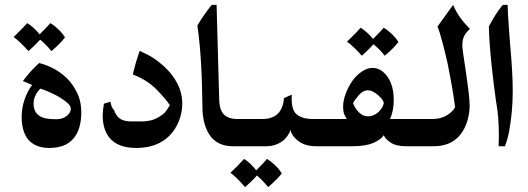

<svg xmlns="http://www.w3.org/2000/svg" viewBox="-20 -601 2170 789"><path d="M294 -49Q278 -21 250.5 -7Q223 7 181 7Q153 7 130.5 -2.5Q108 -12 94 -30Q69 -63 69 -121Q69 -158 81.5 -193.5Q94 -229 112 -252L74 -268Q108 -313 141 -342Q195 -328 236 -296Q272 -268 292 -229Q314 -190 314 -139Q314 -85 294 -49ZM146 -237Q144 -235 137 -227Q130 -219 124 -205Q118 -191 118 -175Q118 -141 142 -125Q160 -111 212 -111Q237 -111 254 -124.5Q271 -138 271 -154Q270 -166 259.5 -176Q249 -186 224 -202Q210 -210 187.5 -220.5Q165 -231 146 -237ZM247 -447Q225 -419 191 -391Q172 -416 145 -438Q123 -414 97 -391Q62 -430 36 -449Q73 -484 92 -506Q117 -491 143 -460Q177 -494 187 -506Q204 -496 221 -479.5Q238 -463 247 -447Z M678 -45Q628 7 540 7Q463 7 429 -36Q402 -70 402 -127Q402 -145 407 -175L434 -183Q437 -160 449 -148Q457 -124 473.5 -113Q490 -102 520 -102H561Q600 -102 625.5 -116Q651 -130 659.5 -141Q668 -152 678 -169Q660 -196 622.5 -234Q585 -272 526 -295Q535 -337 554 -392Q556 -391 586 -376.5Q616 -362 652 -330Q688 -298 708.5 -258.5Q729 -219 729 -175Q729 -139 715.5 -104.5Q702 -70 678 -45Z M1017 0H937Q877 0 845 -41Q814 -84 812 -153Q810 -372 791 -496Q817 -540 850 -581H870L881 -185Q883 -150 898 -133Q916 -112 955 -112H1017Z M1138 112Q1119 136 1082 168Q1060 141 1036 120Q1015 144 987 168Q956 131 927 109Q951 87 983 52Q1009 68 1033 99Q1068 64 1077 52Q1095 63 1112 79.5Q1129 96 1138 112Z M1194 -136Q1217 -112 1265 -112H1326V0H1279Q1226 0 1196 -30Q1177 -48 1174 -67Q1167 -46 1149 -28Q1118 0 1073 0H1000Q977 0 960.5 -16.5Q944 -33 944 -57Q944 -81 961.5 -96.5Q979 -112 1000 -112H1058Q1140 -112 1147 -198L1179 -212Q1176 -157 1194 -136Z M1617 -428Q1595 -400 1561 -372Q1542 -397 1515 -419Q1493 -395 1467 -372Q1432 -411 1406 -430Q1443 -465 1462 -487Q1487 -472 1513 -441Q1547 -475 1557 -487Q1574 -477 1591 -460.5Q1608 -444 1617 -428Z M1598 -189Q1598 -147 1583 -112H1742V0H1650Q1608 0 1585.5 -15Q1563 -30 1557 -45Q1544 -26 1512.5 -13Q1481 0 1427 0H1309Q1283 0 1268 -16Q1253 -32 1253 -55Q1253 -79 1269.5 -95.5Q1286 -112 1309 -112H1405Q1405 -113 1397.5 -125.5Q1390 -138 1390 -163Q1390 -188 1401 -217Q1412 -246 1429 -270Q1447 -294 1468.5 -308Q1490 -322 1511 -322Q1546 -322 1572 -286Q1598 -250 1598 -189ZM1492 -230Q1472 -230 1454.5 -210Q1437 -190 1431 -177Q1432 -172 1439.5 -159Q1447 -146 1460.5 -134.5Q1474 -123 1493 -123Q1510 -123 1524.5 -132.5Q1539 -142 1547.5 -155Q1556 -168 1557 -178Q1555 -192 1532.5 -211Q1510 -230 1492 -230Z M1880 -415Q1880 -405 1881 -399L1885 -369L1892 -323Q1901 -262 1905.5 -224.5Q1910 -187 1910 -163Q1907 -96 1875 -52Q1849 -17 1808 -6Q1787 0 1760 0H1725Q1701 0 1685 -15.5Q1669 -31 1669 -55Q1669 -77 1683.5 -94.5Q1698 -112 1725 -112H1758Q1789 -112 1813.5 -125.5Q1838 -139 1850 -160Q1843 -223 1819 -342Q1809 -386 1797.5 -429.5Q1786 -473 1778 -492L1842 -581Q1853 -555 1868.5 -532.5Q1884 -510 1911 -482Q1896 -469 1888 -454Q1880 -439 1880 -415Z M2046 -581H2066Q2066 -556 2073 -461Q2073 -458 2077 -410Q2087 -300 2087 -225Q2087 -143 2072 -60Q2065 -25 2055 0H2029L2030 -43Q2030 -81 2027 -121Q2026 -139 2017 -195Q2008 -259 2000 -334Q1989 -445 1989 -492Q2016 -545 2046 -581Z"/></svg>

Font: Mirza Medium
Style: Regular
Weight: 500
Designer: Arabic design by Kourosh Beigpour, Latin design by Eduardo Tunni, engineering by Lasse Fister
Version: Version 1.0010g